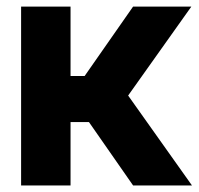

<svg xmlns="http://www.w3.org/2000/svg" viewBox="-20 -566 606 586"><path d="M195.3 0H44.4V-545.9H195.3V-334H238.3L386.2 -545.9H564L371.1 -274.4L565.9 0H386.2L251.5 -193.4H195.3Z"/></svg>

Font: Inter Tight Stencil
Style: Bold
Weight: 700
Designer: Rasmus Andersson
Foundry: rsms
Version: Version 3.004;Glyphs 3.1.2 (3151)